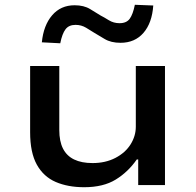

<svg xmlns="http://www.w3.org/2000/svg" viewBox="-20 -774 818 803"><path d="M332 9Q264 9 213 -13Q162 -35 134 -85.5Q106 -136 106 -221V-498H228V-230Q228 -183 243.5 -152.5Q259 -122 290 -107Q321 -92 367 -92Q421 -92 462.5 -113.5Q504 -135 526 -170Q548 -205 548 -244V-498H670V0H558V-107H552Q516 -55 464 -23Q412 9 332 9ZM232 -593 155 -597Q162 -668 198 -710Q234 -752 292 -752Q331 -752 357 -736Q383 -720 401 -709Q415 -702 435 -689.5Q455 -677 480 -677Q509 -677 522.5 -695.5Q536 -714 544 -754L621 -751Q616 -678 580 -636.5Q544 -595 484 -595Q444 -595 417.5 -611Q391 -627 374 -637Q360 -646 340 -658Q320 -670 296 -670Q268 -670 254 -651.5Q240 -633 232 -593Z"/></svg>

Font: Nunito Sans 7pt Expanded SemiBold
Style: Regular
Weight: 600
Width: 7
Designer: Vernon Adams
Foundry: Vernon Adams
Version: Version 3.101;gftools[0.9.27]